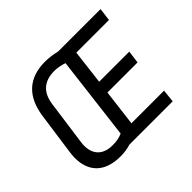

<svg xmlns="http://www.w3.org/2000/svg" viewBox="-155 -868 1082 1082"><g transform="rotate(-45 385.5 -327.5)"><path d="M670 0 678 -77H418L445 -295H685L695 -371H455L480 -578H740L750 -655H411C383 -662 352 -667 319 -667C184 -667 112 -592 93 -460L58 -211C56 -195 54 -179 54 -164C54 -58 114 12 243 12C273 12 300 8 325 0ZM255 -64C171 -64 130 -118 142 -202L179 -470C191 -554 240 -593 319 -593C346 -593 373 -587 395 -579L334 -79C312 -69 288 -64 255 -64Z"/></g></svg>

Font: Ropa Sans
Style: Italic
Weight: 400
Designer: Botio Nikoltchev
Foundry: Botjo Nikoltchev
Version: Version 1.002